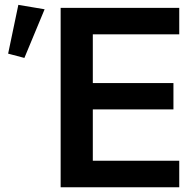

<svg xmlns="http://www.w3.org/2000/svg" viewBox="-20 -787 778 807"><path d="M733.4 0V-111.3H370.1V-327.1H709V-438H370.1V-642.6H733.4V-753.9H234.9V0ZM82.5 -543.5 167.5 -748 57.1 -766.6 14.2 -561.5Z"/></svg>

Font: Winston SemiBold
Style: Regular
Weight: 600
Designer: Vernon Adams, Kim Jin-seong, David Berlow, Cristiano Sobral
Foundry: The Winston Project Authors
Version: Version 3.004